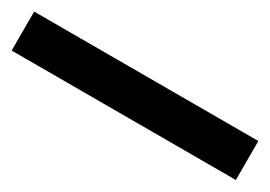

<svg xmlns="http://www.w3.org/2000/svg" viewBox="-33 -81 630 448"><g transform="rotate(30 282.0 142.5)"><path d="M584 195H-20V90H584Z"/></g></svg>

Font: BioRhyme Expanded
Style: Bold
Weight: 700
Width: 7
Designer: Aoife Mooney
Foundry: Aoife Mooney Type
Version: Version 1.000